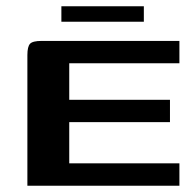

<svg xmlns="http://www.w3.org/2000/svg" viewBox="-20 -590 624 610"><path d="M67 0V-415Q67 -442 75.5 -451Q84 -460 112 -460H550V-389H200V-273H520V-202H200V-71H550V0ZM175 -521V-570H437V-521Z"/></svg>

Font: Genos SemiBold
Style: Regular
Weight: 600
Designer: Robert E. Leuschke
Foundry: Robert E. Leuschke
Version: Version 1.010